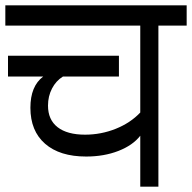

<svg xmlns="http://www.w3.org/2000/svg" viewBox="-30 -700 720 720"><path d="M670 -604H564V0H496V-191Q468 -155 414 -134Q360 -113 293 -113Q194 -113 139 -161Q84 -209 84 -296Q84 -377 132 -413H0V-491H416V-413H206Q180 -397 165 -368Q150 -339 150 -304Q150 -251 186 -223Q222 -195 289 -195Q349 -195 404 -217Q459 -239 496 -278V-604H-10V-680H670Z"/></svg>

Font: Rhodium Libre
Style: Regular
Weight: 400
Designer: James Puckett
Foundry: Dunwich Type Founders
Version: Version 1.001; ttfautohint (v1.3)